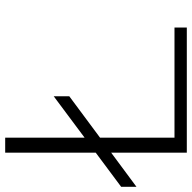

<svg xmlns="http://www.w3.org/2000/svg" viewBox="-20 -720 740 740"><g transform="rotate(-90 350.0 -350.0)"><path d="M131.5 0V-291.5L0 -194V-253L131.5 -351V-700H189.5V-394L349 -513V-453L189.5 -334.5V-47.5H614V0Z"/></g></svg>

Font: Trispace SemiExpanded ExtraLight
Style: Regular
Weight: 200
Width: 6
Designer: Tyler Finck
Foundry: Etcetera Type Company
Version: Version 1.210; ttfautohint (v1.8.3)